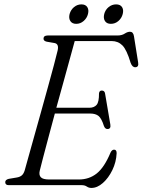

<svg xmlns="http://www.w3.org/2000/svg" viewBox="-20 -866 667 898"><path d="M362 0H21Q4.5 0 4.5 -14Q4.5 -25.5 21 -29.5L59.5 -36Q73.5 -38.5 82 -45.8Q90.5 -53 95.5 -69Q101 -89 112.8 -131.2Q124.5 -173.5 140 -228.5Q155.5 -283.5 172.2 -343.5Q189 -403.5 204.5 -460Q220 -516.5 232 -561Q244 -605.5 249.5 -629.5Q256.5 -660 236 -664.5L198.5 -671Q183.5 -674.5 183.5 -685Q183.5 -700 203 -700H529Q550 -700 563.2 -708.8Q576.5 -717.5 588 -717.5Q603 -717.5 606.5 -697L626 -574.5Q630 -552.5 613.5 -551.5Q599 -550.5 591 -572Q572.5 -634 552.2 -654Q532 -674 502 -674H329.5Q321 -642.5 307.2 -592.8Q293.5 -543 277 -483Q260.5 -423 243.5 -362H398Q420 -362 431.8 -375.5Q443.5 -389 443 -429Q444.5 -442.5 456 -442.5Q469.5 -442.5 471.5 -428L496 -284Q499.5 -263 483.5 -262.5Q471.5 -262 466 -277Q455 -312 441 -323.5Q427 -335 401.5 -335H236.5Q220.5 -275.5 206 -221.2Q191.5 -167 181 -126.8Q170.5 -86.5 166 -68Q161 -48 170.8 -37.2Q180.5 -26.5 210.5 -26.5H348.5Q397 -26.5 432.5 -54.8Q468 -83 497 -152.5Q503.5 -166 513.5 -166Q526 -166 525.5 -149Q523.5 -107.5 505.5 -70.5Q487.5 -33.5 461.2 -10.2Q435 13 407.5 13Q395.5 13 386 6.5Q376.5 0 362 0ZM336.5 -754.5Q317.5 -754.5 309 -767.5Q300.5 -780.5 305.5 -800.5Q311 -820 326.2 -832.8Q341.5 -845.5 361 -845.5Q380 -845.5 388.2 -832.8Q396.5 -820 391.5 -800.5Q386.5 -781 371.2 -767.8Q356 -754.5 336.5 -754.5ZM498.5 -754.5Q479.5 -754.5 471 -767.5Q462.5 -780.5 467.5 -800.5Q472.5 -820 488 -832.8Q503.5 -845.5 523 -845.5Q542.5 -845.5 550.8 -832.8Q559 -820 554 -800.5Q549 -781 533.8 -767.8Q518.5 -754.5 498.5 -754.5Z"/></svg>

Font: Fraunces 72pt S050 Light
Style: Italic
Weight: 300
Italic angle: -16°
Version: Version 1.000; ttfautohint (v1.8.3)